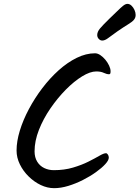

<svg xmlns="http://www.w3.org/2000/svg" viewBox="-20 -993 725 992"><path d="M551.3 -624.6Q551.3 -614.8 549.2 -612.1Q547.2 -609.4 543.5 -609.4Q531.2 -609.4 516.2 -616.6Q501.2 -623.9 477.3 -623.9Q445.7 -623.9 404.3 -598.5Q362.9 -573.2 320 -529.8Q277.1 -486.3 240.3 -432.6Q203.4 -378.9 181 -321.7Q158.6 -264.6 158.6 -211.2Q158.6 -179.5 172.4 -157.4Q186.1 -135.3 208.8 -124.6Q231.5 -113.8 258 -113.8Q312.4 -113.8 357.3 -127.2Q402.1 -140.5 436.3 -157.6Q470.4 -174.8 493.4 -188.1Q516.3 -201.4 527.6 -201.4Q532.3 -201.4 537.2 -194.7Q542.1 -187.9 542.1 -178.7Q542.1 -164.8 524 -145Q505.9 -125.2 475.8 -103.6Q445.7 -82 408.4 -63.1Q371.1 -44.2 332.7 -32.5Q294.2 -20.8 259.8 -20.8Q224.9 -20.8 190.8 -36.9Q156.8 -53 128.3 -81Q99.7 -109 82.7 -143.7Q65.6 -178.5 65.6 -215.4Q65.6 -262.7 82.4 -317.9Q99.3 -373.1 129.3 -429.5Q159.3 -485.9 198.6 -537.6Q237.9 -589.3 283.2 -630Q328.6 -670.7 376.6 -694.2Q424.6 -717.7 470.9 -717.7Q484.3 -717.7 498.3 -708.3Q512.4 -698.8 524.3 -684.5Q536.2 -670.1 543.7 -654.1Q551.3 -638.1 551.3 -624.6ZM544.5 -895.7Q568.9 -918.6 586.2 -935.9Q603.5 -953.1 616 -963.1Q628.5 -973 638.3 -973Q649.7 -973 659.3 -963.9Q669 -954.8 674.9 -941.5Q680.8 -928.2 680.8 -915.7Q680.8 -900.8 671.4 -890.1Q662 -879.3 641.1 -866.7Q620.2 -854 586.5 -830.9Q553 -806.8 537.2 -795.1Q521.4 -783.5 508.3 -783.5Q498.1 -783.5 490.2 -792Q482.3 -800.5 482.3 -811.9Q482.3 -828.7 496.7 -845.9Q511.1 -863.1 544.5 -895.7Z"/></svg>

Font: Kalam Variable Light
Style: Regular
Weight: 300
Designer: Lipi Raval, Jonny Pinhorn
Foundry: Indian Type Foundry
Version: Version 3.000